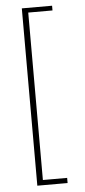

<svg xmlns="http://www.w3.org/2000/svg" viewBox="-57 -732 395 891"><g transform="rotate(-5 140.5 -287.0)"><path d="M80 -700H221V-678H108V102H221V126H80Z"/></g></svg>

Font: Trirong Thin
Style: Regular
Weight: 250
Designer: Katatrad Team
Foundry: CadsonDemak
Version: Version 1.001